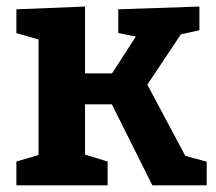

<svg xmlns="http://www.w3.org/2000/svg" viewBox="-20 -558 649 578"><path d="M29.3 0V-71.7L113 -96.3L96 -70.3V-452.3L106.3 -436.3L29.3 -458.3V-530L236 -538.3V-320.3L213 -337H341L308 -322.7L396.7 -460L403.7 -445L336 -458.7V-530L580.3 -538.3V-467L493.7 -447.7L534.3 -469.3L411.7 -285.3L415.3 -318.7L545.7 -74L525 -92.3L602.3 -71.3V0H438.7L310.3 -257L332 -244H213L236 -257.3V-70.3L221.7 -97L304 -71.7V0Z"/></svg>

Font: Bitter Thin
Style: Regular
Weight: 100
Designer: Sol Matas, and Bitter project Authors
Foundry: Sol Matas
Version: Version 2.002